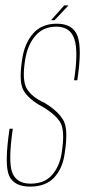

<svg xmlns="http://www.w3.org/2000/svg" viewBox="-20 -690 334 713"><path d="M92 3Q150 3 181.5 -31.2Q213 -65.5 220 -119.5Q234.5 -209 215.5 -243Q196.5 -277 145.5 -308Q100 -328.5 80.5 -359Q61 -389.5 73 -465Q81.5 -522 110.8 -556.5Q140 -591 189 -591Q241 -591 256.2 -545Q271.5 -499 255 -392H267Q285 -509.5 268 -555.8Q251 -602 191 -602Q134 -602 102 -564.5Q70 -527 62 -467.5Q49 -384.5 68.2 -352.8Q87.5 -321 133.5 -296Q183.5 -267.5 203 -237Q222.5 -206.5 209 -122Q201.5 -72.5 173.2 -40.2Q145 -8 93.5 -8Q42.5 -8 26 -47.8Q9.5 -87.5 27.5 -212H15.5Q-4.5 -77.5 14 -37.2Q32.5 3 92 3ZM169.5 -615H182.5L234.5 -670H218.5Z"/></svg>

Font: Anybody Thin Condensed
Style: Italic
Weight: 100
Width: 3
Italic angle: -10°
Version: Version 1.113;gftools[0.9.25]